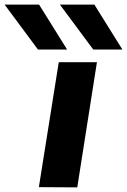

<svg xmlns="http://www.w3.org/2000/svg" viewBox="-124 -810 549 830"><path d="M210 0 44 -1 130 -541H295ZM40 -596 -104 -790H45L166 -596ZM279 -596 135 -790H284L405 -596Z"/></svg>

Font: Georama ExtraExtended SemiBold
Style: Italic
Weight: 600
Width: 8
Italic angle: -9°
Designer: Jean-Baptiste Levee
Foundry: Production Type
Version: Version 1.000